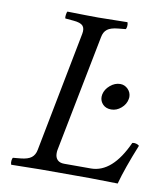

<svg xmlns="http://www.w3.org/2000/svg" viewBox="-76 -710 670 776"><g transform="rotate(10 259.5 -322.5)"><path d="M117.2 -76.2 212.9 -568.8Q217.3 -591.3 207.5 -602.1Q197.8 -612.8 168.9 -615.2L134.8 -618.2Q132.8 -622.1 134.3 -632.8Q135.7 -643.6 138.2 -647Q226.1 -645 265.1 -645Q294.9 -645 384.8 -647Q387.7 -640.1 386.7 -630.6Q385.7 -621.1 382.8 -618.2L352.1 -615.2Q321.8 -612.3 307.9 -601.6Q293.9 -590.8 290 -568.8L195.8 -88.9Q194.8 -84 194.8 -75.7Q194.8 -58.6 204.3 -48.8Q213.9 -39.1 231.9 -39.1H341.8Q429.7 -39.1 488.8 -169.9Q496.1 -171.9 504.4 -169.7Q512.7 -167.5 517.1 -163.1Q476.6 -63 459 2Q371.1 0 345.2 0H142.1Q111.8 0 22 2Q19 -4.9 20 -14.4Q21 -23.9 23.9 -26.9L55.2 -29.8Q85 -32.7 99.1 -43.7Q113.3 -54.7 117.2 -76.2ZM380.9 -288.1Q359.4 -288.1 346.7 -301Q334 -314 334 -332Q334 -333.5 334.5 -336.9Q335 -340.3 335 -341.8Q339.4 -363.3 358.6 -379.6Q377.9 -396 399.9 -396Q418 -396 431.4 -382.6Q444.8 -369.1 444.8 -350.1Q444.8 -349.1 444.3 -346.2Q443.8 -343.3 443.8 -341.8Q439.9 -319.8 421.4 -304Q402.8 -288.1 380.9 -288.1Z"/></g></svg>

Font: Linux Libertine G
Style: Italic
Weight: 400
Italic angle: -12°
Designer: Philipp H. Poll
Foundry: Philipp H. Poll
Version: Version 5.1.3